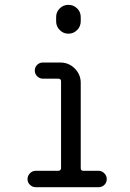

<svg xmlns="http://www.w3.org/2000/svg" viewBox="-20 -780 540 800"><path d="M128.9 0Q115.2 0 105 -9.8Q94.7 -19.5 94.7 -33.7Q94.7 -47.9 105 -58.1Q115.2 -68.4 128.9 -68.4H222.7Q233.4 -68.4 234.4 -79.1V-441.4Q234.4 -452.1 222.7 -452.1H159.2Q145.5 -452.1 135.3 -461.9Q125 -471.7 125 -485.8Q125 -500 134.8 -509.8Q144.5 -519.5 159.2 -519.5H231.4Q266.6 -519.5 291.5 -494.6Q316.4 -469.7 316.4 -434.6V-79.1Q316.4 -68.4 327.1 -68.4H390.6Q404.3 -68.4 414.6 -58.1Q424.8 -47.9 424.8 -33.7Q424.8 -19.5 415 -9.8Q405.3 0 390.6 0ZM213.9 -709Q213.9 -730.5 229 -745.1Q244.1 -759.8 265.1 -759.8Q286.1 -759.8 301.3 -745.1Q316.4 -730.5 316.4 -709V-691.4Q316.4 -669.9 301.3 -654.8Q286.1 -639.6 265.1 -639.6Q244.1 -639.6 229 -654.8Q213.9 -669.9 213.9 -691.4Z"/></svg>

Font: Rounded-X Mgen+ 1m regular
Style: Regular
Weight: 400
Designer: [Source Han Sans]
Ryoko NISHIZUKA  (kana & ideographs); Paul D. Hunt (Latin, Greek & Cyrillic); Wenlong ZHANG  (bopomofo
Version: Version 1.059.20150602